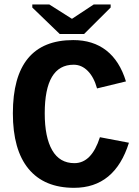

<svg xmlns="http://www.w3.org/2000/svg" viewBox="-20 -853 640 882"><path d="M185.5 -332.5Q185.5 -222.7 219.7 -163.1Q253.9 -103.5 321.8 -103.5Q400.9 -103.5 439 -222.7L572.3 -197.3Q507.3 9.8 320.3 9.8Q183.1 9.8 111.1 -77.4Q39.1 -164.6 39.1 -332.5Q39.1 -668.9 316.4 -668.9Q407.2 -668.9 468.5 -621.1Q529.8 -573.2 558.6 -479L425.8 -446.8Q411.6 -498.5 383.3 -527.1Q355 -555.7 318.4 -555.7Q185.5 -555.7 185.5 -332.5ZM366.2 -696.8H254.4L128.4 -818.4V-832.5H206.5L309.6 -767.1H311.5L410.6 -832.5H488.3V-818.4Z"/></svg>

Font: Cousine
Style: Bold
Weight: 700
Monospace: yes
Designer: Steve Matteson
Foundry: Ascender Corporation
Version: Version 1.20